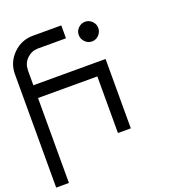

<svg xmlns="http://www.w3.org/2000/svg" viewBox="-148 -782 963 1062"><g transform="rotate(-20 333.5 -250.5)"><path d="M422.9 -623.8Q440 -640.8 463.3 -640.8Q486.7 -640.8 503.8 -623.8Q520.8 -606.7 520.8 -583.3Q520.8 -560 503.8 -542.5Q486.7 -525 463.3 -525Q440 -525 422.9 -542.5Q405.8 -560 405.8 -583.3Q405.8 -606.7 422.9 -623.8ZM75 -333.3V166.7H0V-500Q0 -569.2 48.8 -617.9Q97.5 -666.7 166.7 -666.7H333.3V-590.8H166.7Q130 -590 102.9 -563.8Q75.8 -537.5 75.8 -500H75V-408.3H500V0H424.2V-333.3Z"/></g></svg>

Font: 0xA000-Mono
Style: Mono
Weight: 400
Version: Version 0.1